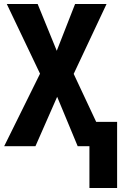

<svg xmlns="http://www.w3.org/2000/svg" viewBox="-20 -734 623 964"><path d="M429 210V0H370L267 -248L158 0H1L181 -364L14 -714H169L265 -479L357 -714H515L350 -363L463 -122H568V210Z"/></svg>

Font: Noto Sans Display Condensed
Style: Bold
Weight: 700
Width: 3
Designer: Monotype Design Team
Foundry: Monotype Imaging Inc.
Version: Version 2.003